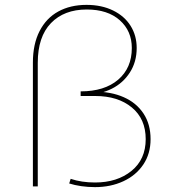

<svg xmlns="http://www.w3.org/2000/svg" viewBox="-20 -765 692 788"><path d="M370 3Q341 3 313.5 -1Q286 -5 264 -12L270 -31Q315 -16 370 -16Q461 -16 519.5 -63.5Q578 -111 578 -194Q578 -277 521 -324Q464 -371 371 -371H311V-390Q409 -390 465 -438Q521 -486 521 -568Q521 -638 471.5 -682Q422 -726 336 -726Q243 -726 189 -670Q135 -614 135 -507V0H115V-508Q115 -584 142.5 -637.5Q170 -691 219.5 -718Q269 -745 335 -745Q397 -745 444 -722Q491 -699 516 -659Q541 -619 541 -568Q541 -511 513 -467.5Q485 -424 439 -401Q393 -378 342 -378L367 -389Q436 -389 488 -366Q540 -343 569 -299Q598 -255 598 -194Q598 -134 568 -89.5Q538 -45 486 -21Q434 3 370 3Z"/></svg>

Font: Montserrat
Style: Regular
Weight: 400
Designer: Julieta Ulanovsky
Foundry: Julieta Ulanovsky
Version: Version 8.000